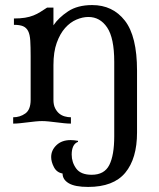

<svg xmlns="http://www.w3.org/2000/svg" viewBox="-20 -488 628 758"><path d="M191 -94Q191 -74 197.5 -61Q204 -48 213.5 -40Q223 -32 235.5 -28.5Q248 -25 260 -25V0Q248 0 233.5 -1.5Q219 -3 203 -5Q187 -7 172.5 -8.5Q158 -10 146 -10Q134 -10 119.5 -8.5Q105 -7 89 -5Q73 -3 58.5 -1.5Q44 0 32 0V-25Q59 -25 80 -40Q101 -55 101 -94V-266Q101 -303 99.5 -327.5Q98 -352 91 -365.5Q84 -379 71 -384.5Q58 -390 35 -390V-415Q60 -415 78.5 -418Q97 -421 112 -427Q127 -433 139.5 -441Q152 -449 166 -458H191V-388Q211 -418 248.5 -443Q286 -468 344 -468Q425 -468 473 -406.5Q521 -345 521 -209V35Q521 138 474.5 194Q428 250 328 250Q276 250 251.5 235.5Q227 221 227 197Q204 193 193 172Q182 151 182 132Q182 105 203 85Q224 65 259 65Q271 65 288 68V72Q275 77 269 90Q263 103 263 122Q263 153 281 177.5Q299 202 342 202Q392 202 411.5 163.5Q431 125 431 50V-244Q431 -338 403 -379.5Q375 -421 329 -421Q306 -421 281.5 -410.5Q257 -400 237 -377.5Q217 -355 204 -319Q191 -283 191 -231Z"/></svg>

Font: Milonga
Style: Regular
Weight: 400
Designer: Pablo Impallari, Brenda Gallo, Rodrigo Fuenzalida
Foundry: Pablo Impallari, Brenda Gallo, Rodrigo Fuenzalida
Version: Version 1.000; ttfautohint (v0.93) -l 8 -r 50 -G 200 -x 14 -